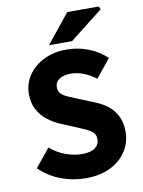

<svg xmlns="http://www.w3.org/2000/svg" viewBox="-94 -920 744 997"><g transform="rotate(-10 278.0 -421.5)"><path d="M276.3 12Q210.7 12 147.8 -11.5Q85 -34.9 34.8 -83.1L112.8 -179Q147.8 -148.5 192.3 -131.8Q236.9 -115.1 279.5 -115.1Q325.7 -115.1 348.4 -132Q371 -148.9 371 -178.1Q371 -199.1 359.4 -211.5Q347.8 -224 326.9 -234Q306 -244 277.2 -255.9L192.6 -291.1Q158.7 -305.8 128.4 -329.3Q98.1 -352.9 79.6 -387.7Q61 -422.5 61 -469.5Q61 -523.8 90.8 -567.6Q120.5 -611.5 172.8 -637.6Q225.1 -663.7 293 -663.7Q352.3 -663.7 407 -642.8Q461.6 -621.8 502.9 -582.5L425.4 -486.7Q392.9 -510.8 359.6 -523.7Q326.2 -536.6 293 -536.6Q255.3 -536.6 232.6 -521.4Q209.9 -506.2 209.9 -478.1Q209.9 -458.6 222.8 -445.3Q235.7 -432.1 258.6 -422.3Q281.4 -412.5 309.6 -400.8L392.5 -367.3Q432.9 -351.3 461.6 -327.4Q490.3 -303.4 506 -269.8Q521.7 -236.3 521.7 -190.2Q521.7 -136 492.9 -89.9Q464.1 -43.8 409.2 -15.9Q354.3 12 276.3 12ZM208.1 -701.7 331.4 -854.7H496.6L504.9 -839.2L329.7 -701.7Z"/></g></svg>

Font: Mada
Style: Regular
Weight: 400
Designer: Khaled Hosny
Version: Version 1.5